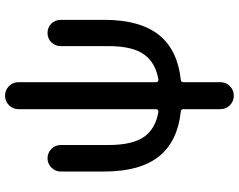

<svg xmlns="http://www.w3.org/2000/svg" viewBox="-113 -641 950 764"><g transform="rotate(-90 362.0 -259.0)"><path d="M417 -112.3Q417 -108.4 419.9 -106Q422.9 -103.5 426.8 -103.5Q492.2 -114.3 525.4 -158.2Q560.5 -204.1 560.5 -301.8V-492.2Q560.5 -514.6 575.7 -529.8Q590.8 -544.9 612.8 -544.9Q634.8 -544.9 649.9 -529.8Q665 -514.6 665 -492.2V-318.4Q665 -175.8 603.5 -99.6Q543.9 -27.3 426.8 -14.6Q417 -13.7 417 -3.9V142.6Q417 165 401.4 180.7Q385.7 196.3 363.3 196.3Q340.8 196.3 325.2 180.7Q309.6 165 309.6 142.6V-3.9Q309.6 -13.7 299.8 -14.6Q182.6 -27.3 123 -99.6Q61.5 -175.8 61.5 -318.4V-492.2Q61.5 -513.7 77.1 -529.3Q92.8 -544.9 114.3 -544.9Q135.7 -544.9 151.4 -529.3Q167 -513.7 167 -492.2V-301.8Q167 -205.1 201.2 -158.2Q234.4 -114.3 299.8 -103.5Q303.7 -103.5 306.6 -106Q309.6 -108.4 309.6 -112.3V-660.2Q309.6 -682.6 325.2 -698.2Q340.8 -713.9 363.3 -713.9Q385.7 -713.9 401.4 -698.2Q417 -682.6 417 -660.2Z"/></g></svg>

Font: Gen Jyuu GothicX Medium
Style: Regular
Weight: 500
Designer: Ryoko NISHIZUKA (kana &amp; ideographs); Paul D. Hunt (Latin, Greek &amp; Cyrillic); Wenlong ZHANG (bopomofo); Sandoll C
Version: Version 1.058.20140828